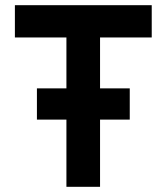

<svg xmlns="http://www.w3.org/2000/svg" viewBox="-20 -720 642 740"><path d="M122.3 -259V-379.4H480.1V-259ZM236 0V-575.6H37.4V-700H564.8V-575.6H365.6V0Z"/></svg>

Font: Overpass
Style: Regular
Weight: 400
Designer: Delve Withrington, Dave Bailey, Thomas Jockin
Foundry: Delve Fonts LLC
Version: Version 4.000